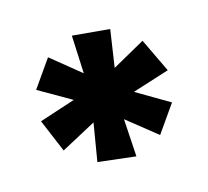

<svg xmlns="http://www.w3.org/2000/svg" viewBox="-82 -850 665 614"><g transform="rotate(20 251.0 -543.0)"><path d="M89 -398 164 -498 40 -487V-598L165 -589L88 -689L196 -751L252 -639L306 -751L414 -690L336 -588L462 -598V-487L336 -495L414 -397L303 -337L248 -452L189 -335Z"/></g></svg>

Font: K2D SemiBold
Style: Regular
Weight: 600
Designer: Katatrad Aksorn Co.,Ltd.
Foundry: Cadson Demak Co.,Ltd.
Version: Version 1.000; ttfautohint (v1.6)